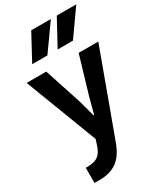

<svg xmlns="http://www.w3.org/2000/svg" viewBox="-264 -958 1087 1283"><g transform="rotate(-30 280.0 -316.5)"><path d="M297.9 -665 406.2 -864.3H556.6L416 -665ZM101.6 -665 209 -864.3H360.4L218.8 -665ZM6.8 -575.2H158.2L251 -292Q255.9 -276.4 286.1 -163.1H290Q309.6 -240.2 324.2 -292L408.2 -575.2H559.6L323.2 69.3Q290 158.2 237.3 194.3Q184.6 230.5 105.5 230.5H65.4V113.3H83Q128.9 113.3 156.7 95.7Q184.6 78.1 201.2 33.2L218.8 -20.5Z"/></g></svg>

Font: Gothic A1 ExtraBold
Style: Regular
Weight: 800
Designer: HanYang I&C Co.,Ltd.
Foundry: HanYang I&C Co.,Ltd.
Version: Version 2.50